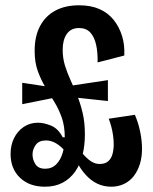

<svg xmlns="http://www.w3.org/2000/svg" viewBox="-20 -692 579 726"><path d="M150 14Q91 14 55.5 -20Q20 -54 20 -110Q20 -143 33 -169.5Q46 -196 69.5 -212Q93 -228 124 -228Q146 -228 173 -217Q200 -206 217 -173H230L229 -117Q212 -138 193 -149.5Q174 -161 154 -161Q127 -161 115 -144Q103 -127 103 -108Q103 -88 114 -71Q125 -54 151 -54Q176 -54 192.5 -70.5Q209 -87 217 -114Q225 -141 225 -171Q225 -215 213.5 -247.5Q202 -280 185 -307.5Q168 -335 151.5 -362.5Q135 -390 123 -423Q111 -456 111 -500Q111 -555 131.5 -593.5Q152 -632 189.5 -652Q227 -672 279 -672Q324 -672 356.5 -657.5Q389 -643 410 -616.5Q431 -590 441.5 -556Q452 -522 450 -482L349 -456Q350 -493 343.5 -522.5Q337 -552 321.5 -569Q306 -586 279 -586Q248 -586 232.5 -563.5Q217 -541 217 -504Q217 -472 225.5 -444.5Q234 -417 246.5 -389.5Q259 -362 271.5 -331.5Q284 -301 292.5 -265Q301 -229 301 -184Q301 -142 292 -106Q283 -70 264 -43Q245 -16 216.5 -1Q188 14 150 14ZM64 -298V-379L196 -359L199 -325ZM401 14Q372 14 348 2.5Q324 -9 304 -31Q284 -53 269 -83L251 -86L271 -136Q283 -122 293.5 -110Q304 -98 314 -89.5Q324 -81 334.5 -76.5Q345 -72 357 -72Q378 -72 389.5 -82.5Q401 -93 405.5 -110Q410 -127 410 -146Q410 -162 407.5 -180Q405 -198 400.5 -214.5Q396 -231 391 -243L490 -258Q503 -228 510 -194Q517 -160 517 -129Q517 -98 509 -72Q501 -46 486 -26.5Q471 -7 449 3.5Q427 14 401 14ZM248 -325 242 -367 388 -389V-310Z"/></svg>

Font: Bricolage Grotesque 24pt Condensed Medium
Style: Regular
Weight: 500
Width: 3
Designer: Mathieu Triay
Foundry: Atelier Triay
Version: Version 1.001;gftools[0.9.33.dev8+g029e19f]